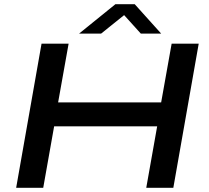

<svg xmlns="http://www.w3.org/2000/svg" viewBox="-20 -895 995 915"><path d="M57 0 178 -687H307L257 -407H748L798 -687H927L806 0H677L729 -293H238L186 0ZM357 -735 530 -875H622L748 -735H651L548 -849H604L462 -735Z"/></svg>

Font: Archivo Expanded Medium
Style: Italic
Weight: 500
Width: 7
Italic angle: -10°
Designer: Hector Gatti
Foundry: Omnibus-Type
Version: Version 2.001